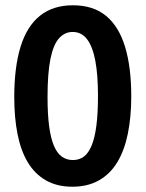

<svg xmlns="http://www.w3.org/2000/svg" viewBox="-20 -693 551 727"><path d="M254 14Q196 14 154 -10Q112 -34 85.5 -78Q59 -122 46.5 -184.5Q34 -247 34 -325Q34 -439 58 -516.5Q82 -594 131.5 -633.5Q181 -673 256 -673Q333 -673 381.5 -633Q430 -593 453.5 -516Q477 -439 477 -328Q477 -250 464 -186.5Q451 -123 424 -78.5Q397 -34 354.5 -10Q312 14 254 14ZM256 -87Q280 -87 297.5 -100Q315 -113 327 -142Q339 -171 345 -217.5Q351 -264 351 -330Q351 -409 341 -462.5Q331 -516 310 -544Q289 -572 255 -572Q225 -572 203.5 -548Q182 -524 171 -470Q160 -416 160 -326Q160 -261 166 -215.5Q172 -170 184 -141.5Q196 -113 214 -100Q232 -87 256 -87Z"/></svg>

Font: Bricolage Grotesque 72pt SemiCondensed SemiBold
Style: Regular
Weight: 600
Width: 4
Designer: Mathieu Triay
Foundry: Atelier Triay
Version: Version 1.001;gftools[0.9.33.dev8+g029e19f]